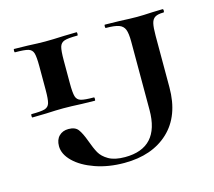

<svg xmlns="http://www.w3.org/2000/svg" viewBox="-77 -560 741 666"><g transform="rotate(-15 294.0 -227.5)"><path d="M249 -234Q251 -234 251 -228Q251 -222 249 -222L203 -223Q163 -225 136 -225Q112 -225 74 -223L25 -222Q23 -222 23 -228Q23 -234 25 -234Q59 -234 72.5 -238Q86 -242 90 -255.5Q94 -269 94 -303V-387Q94 -421 90 -434.5Q86 -448 72.5 -452Q59 -456 25 -456Q23 -456 23 -462Q23 -468 25 -468L74 -467Q112 -465 136 -465Q162 -465 204 -467L249 -468Q251 -468 251 -462Q251 -456 249 -456Q215 -456 202 -451.5Q189 -447 185 -433.5Q181 -420 181 -385V-303Q181 -269 185 -255.5Q189 -242 202.5 -238Q216 -234 249 -234ZM558 -456Q538 -456 528 -450Q518 -444 514.5 -429.5Q511 -415 511 -385V-200Q511 -98 452 -42.5Q393 13 293 13Q236 13 189 -3.5Q142 -20 115 -46.5Q88 -73 88 -102Q88 -125 101 -138Q114 -151 135 -151Q159 -151 169.5 -137Q180 -123 191 -93Q201 -65 210.5 -48Q220 -31 241.5 -18.5Q263 -6 300 -6Q424 -6 424 -142V-387Q424 -417 418.5 -431Q413 -445 398 -450.5Q383 -456 351 -456Q349 -456 349 -462Q349 -468 351 -468L403 -467Q443 -465 466 -465Q487 -465 521 -467L558 -468Q561 -468 561 -462Q561 -456 558 -456Z"/></g></svg>

Font: Cormorant SC SemiBold
Style: Regular
Weight: 600
Designer: Christian Thalmann (Catharsis Fonts)
Foundry: Catharsis Fonts
Version: Version 4.000